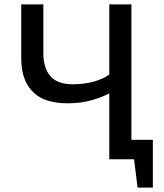

<svg xmlns="http://www.w3.org/2000/svg" viewBox="-20 -720 740 868"><path d="M176 -700V-479Q176 -412 208 -375.5Q240 -339 309 -339Q360 -339 403.5 -351Q447 -363 474 -383V-700H574V-88H671V128H602L586 0H474V-298Q445 -282 396.5 -267.5Q348 -253 285 -253Q238 -253 199.5 -264Q161 -275 133.5 -300Q106 -325 91 -363.5Q76 -402 76 -458V-700Z"/></svg>

Font: PT Sans Caption
Style: Regular
Weight: 400
Designer: A.Korolkova, O.Umpeleva, V.Yefimov
Foundry: ParaType Ltd
Version: Version 2.004W OFL